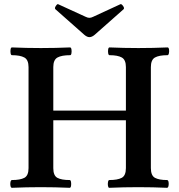

<svg xmlns="http://www.w3.org/2000/svg" viewBox="-20 -892 851 915"><path d="M37 3Q31.9 3 29.9 -6Q28 -15 29.9 -24.5Q31.9 -34 37 -34Q76 -34 96 -44.5Q116 -55 116 -91V-572Q116 -607 96 -618Q76 -629 37 -629Q32 -629 30.5 -638.5Q29 -648 30.5 -657Q32 -666 37 -666Q106 -663 174.8 -663Q244.8 -663 313.6 -666Q319 -666 320.5 -656.8Q322 -647.5 320.5 -638.2Q319 -629 314.3 -629Q274 -629 254 -618Q234 -607 234 -572.3V-365H580V-572.3Q580 -607 560.5 -618Q541 -629 502 -629Q497 -629 495.5 -638.5Q494 -648 495.5 -657Q497 -666 502 -666Q571.4 -663 639.6 -663Q709 -663 778.3 -666Q783.8 -666 785.4 -657Q787 -648 785 -638.5Q783 -629 778.3 -629Q738 -629 718.5 -618Q699 -607 699 -572V-91Q699 -55 718.7 -44.5Q738.4 -34 776 -34Q781.6 -34 783.3 -24.5Q785 -15 783 -6Q781 3 775.7 3Q709 0 639 0Q569.3 0 500.6 3Q496.3 3 494.6 -6Q493 -15 494.7 -24.5Q496.4 -34 501 -34Q540 -34 560 -44.5Q580 -55 580 -91V-319H234V-90.6Q234 -55 253.5 -44.5Q273 -34 312 -34Q317 -34 318.5 -24.5Q320 -15 318.5 -6Q317 3 312 3Q243 0 174 0Q106 0 37 3ZM406 -715Q395 -715 382 -726L244 -848Q239 -853 246 -863.5Q253 -874 257 -872L388 -812Q398 -807 406 -807Q414 -807 424 -812L554 -872Q559 -874 566.5 -863.5Q574 -853 569 -848L431 -726Q418 -715 406 -715Z"/></svg>

Font: Junicode VF
Style: Regular
Weight: 400
Designer: Peter S. Baker
Version: Version 2.213